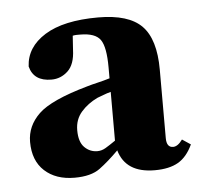

<svg xmlns="http://www.w3.org/2000/svg" viewBox="-36 -768 431 408"><g transform="rotate(-5 180.0 -563.5)"><path d="M308 -463Q308 -443 322 -443Q332 -443 342 -457L360 -445Q348 -419 329 -408Q310 -397 279 -397Q217 -397 203 -446Q181 -424 162 -410Q143 -396 108 -396Q68 -396 44 -418Q20 -440 20 -480Q20 -514 46.5 -539.5Q73 -565 151 -587Q161 -590 174 -593Q187 -596 200 -600V-623Q200 -667 189 -682.5Q178 -698 146 -698Q142 -698 138.5 -698Q135 -698 130 -697L128 -667Q127 -636 112 -622Q97 -608 77 -608Q39 -608 31 -640Q33 -681 73 -706Q113 -731 187 -731Q252 -731 280 -702.5Q308 -674 308 -609ZM122 -496Q122 -471 133.5 -459.5Q145 -448 161 -448Q170 -448 178.5 -453Q187 -458 200 -467V-571Q192 -569 184.5 -566Q177 -563 171 -561Q150 -551 136 -535Q122 -519 122 -496Z"/></g></svg>

Font: Source Serif Pro Black
Style: Regular
Weight: 900
Designer: Frank Grießhammer
Foundry: Adobe Systems Incorporated
Version: Version 3.001;hotconv 1.0.111;makeotfexe 2.5.65597